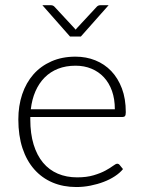

<svg xmlns="http://www.w3.org/2000/svg" viewBox="-20 -728 562 754"><path d="M52 0ZM276.5 -505.5Q318.5 -505.5 354.5 -491Q390.5 -476.5 417 -448.8Q443.5 -421 458.8 -380.5Q474 -340 474 -287.5Q474 -276.5 471 -272.5Q468 -268.5 461 -268.5H99V-259Q99 -203 112 -160.5Q125 -118 149 -89.2Q173 -60.5 207 -46Q241 -31.5 283 -31.5Q320.5 -31.5 348 -39.8Q375.5 -48 394.2 -58.2Q413 -68.5 424 -76.8Q435 -85 440 -85Q446.5 -85 450 -80L463 -64Q451 -49 431.2 -36Q411.5 -23 387.2 -13.8Q363 -4.5 335.2 1Q307.5 6.5 279.5 6.5Q228.5 6.5 186.5 -11.2Q144.5 -29 114.5 -63Q84.5 -97 68.2 -146.2Q52 -195.5 52 -259Q52 -312.5 67.2 -357.8Q82.5 -403 111.2 -435.8Q140 -468.5 181.8 -487Q223.5 -505.5 276.5 -505.5ZM277 -470Q238.5 -470 208 -458Q177.5 -446 155.2 -423.5Q133 -401 119.2 -369.5Q105.5 -338 101 -299H431Q431 -339 419.8 -370.8Q408.5 -402.5 388 -424.5Q367.5 -446.5 339.2 -458.2Q311 -470 277 -470ZM297.5 -584.5H255L146.5 -707.5H180Q188 -707.5 193.5 -702L271.5 -618Q272.5 -616.5 274.2 -615Q276 -613.5 277 -611.5L282.5 -618L360.5 -702Q366 -707.5 374 -707.5H406.5Z"/></svg>

Font: Lato Light
Style: Regular
Weight: 300
Designer: Lukasz Dziedzic
Foundry: tyPoland Lukasz Dziedzic
Version: Version 2.007; 2014-02-27